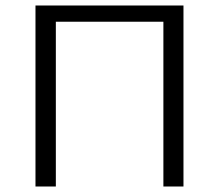

<svg xmlns="http://www.w3.org/2000/svg" viewBox="-20 -678 797 698"><path d="M574 -599H183V0H109V-658H647V0H574Z"/></svg>

Font: QiushuiShotai Bright
Style: Regular
Weight: 400
Designer: Christian Thalmann (Catharsis Fonts)
Version: Version 1.250;